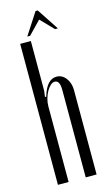

<svg xmlns="http://www.w3.org/2000/svg" viewBox="-128 -877 518 921"><g transform="rotate(-15 131.0 -416.5)"><path d="M94 -422Q117 -503 166 -503Q194 -503 212.5 -478.5Q231 -454 231 -419V0H177V-434Q177 -482 152 -482Q141 -482 130.5 -472.5Q120 -463 111.5 -448Q103 -433 97.5 -414Q92 -395 92 -375V0H39V-700H92V-453L88 -424ZM151 -833H162L233 -725H219L157 -789L95 -725H81Z"/></g></svg>

Font: Moniqa Cond Heading
Style: Regular
Weight: 400
Width: 3
Designer: Rajesh Rajput
Foundry: Rajesh Rajput
Version: Version 1.000